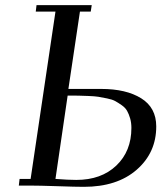

<svg xmlns="http://www.w3.org/2000/svg" viewBox="-20 -722 638 747"><path d="M53.2 0 56.2 -25.9H99.1L195.8 -676.8H119.1L122.1 -702.1H336.9L333 -676.8H291L246.1 -376H374Q470.7 -376 529.3 -339.6Q587.9 -303.2 587.9 -230Q587.9 -127.9 511.7 -61.5Q435.5 4.9 306.2 4.9Q275.4 4.9 203.1 2.4Q130.9 0 95.2 0ZM195.8 -25.9Q244.6 -22 276.9 -22Q374 -22 432.6 -77.9Q491.2 -133.8 491.2 -224.1Q491.2 -244.6 486.3 -261.5Q481.4 -278.3 474.4 -290.8Q467.3 -303.2 453.6 -312.7Q439.9 -322.3 428.5 -328.6Q417 -335 396.5 -339.1Q376 -343.3 362.3 -345.5Q348.6 -347.7 323.5 -348.6Q298.3 -349.6 284.4 -349.9Q270.5 -350.1 243.2 -350.1Z"/></svg>

Font: Dehuti Alt
Style: Bold-Italic
Weight: 700
Version: Version 1.2